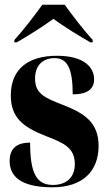

<svg xmlns="http://www.w3.org/2000/svg" viewBox="-20 -786 459 816"><path d="M41 -616V-606H51C91 -629 160 -671 207 -706C254 -671 324 -629 364 -606H374V-616C339 -654 287 -721 255 -766H160C128 -721 76 -654 41 -616ZM203 10C333 10 399 -60 399 -166C399 -266 338 -305 248 -340C170 -370 129 -388 129 -452C129 -519 174 -539 211 -539C266 -539 289 -496 289 -385C352 -385 380 -408 380 -449C380 -501 336 -549 222 -549C104 -549 26 -496 26 -381C26 -287 76 -246 177 -207C246 -180 298 -160 298 -89C298 -29 259 0 205 0C135 0 108 -50 108 -180C60 -180 21 -162 21 -102C21 -41 62 10 203 10Z"/></svg>

Font: Noto Serif Display ExtraCondensed Black
Style: Regular
Weight: 900
Width: 2
Designer: Monotype Design Team
Foundry: Monotype Imaging Inc.
Version: Version 2.009